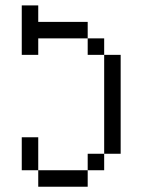

<svg xmlns="http://www.w3.org/2000/svg" viewBox="-20 -708 540 728"><path d="M125 -625H312.5V-562.5H125V-500H62.5V-687.5H125ZM62.5 -187.5H125V-62.5H62.5ZM125 -62.5H312.5V0H125ZM312.5 -125H375V-62.5H312.5ZM312.5 -562.5H375V-500H312.5ZM375 -500H437.5V-125H375Z"/></svg>

Font: 寒蝉点阵体 16px
Style: Regular
Weight: 400
Designer: Designed by Warren2060
Foundry: ChillType
Version: Version 1.000